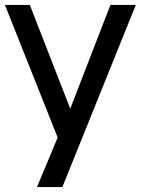

<svg xmlns="http://www.w3.org/2000/svg" viewBox="-20 -559 571 779"><path d="M214 -1 0 -539H101L265 -118L428 -539H531L233 200H130Z"/></svg>

Font: BLUETTI 2.0 Normal
Style: Normal
Weight: 400
Designer: Stijn de Vries
Foundry: tokotype
Version: Version 2.005;October 31, 2023;FontCreator 14.0.0.2814 64-bi